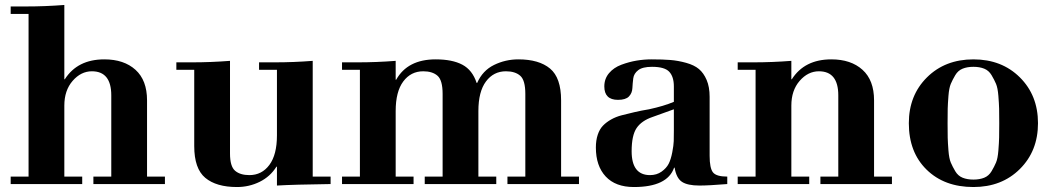

<svg xmlns="http://www.w3.org/2000/svg" viewBox="-20 -741 4244 773"><path d="M23 0V-30H95V-685H23V-715H85Q162 -715 239 -721V-422H241Q292 -502 400 -502Q479 -502 525.5 -460Q572 -418 572 -337V-30H644V0H356V-30H428V-357Q428 -454 350 -454Q306 -454 272.5 -415.5Q239 -377 239 -316V-30H311V0Z M1239 -496V-30H1311V0Q1162 2 1095 6V-70H1093Q1068 -30 1025.5 -9Q983 12 934 12Q851 12 806.5 -25Q762 -62 762 -153V-460H690V-490H752Q829 -490 906 -496V-123Q906 -71 926.5 -53.5Q947 -36 984 -36Q1034 -36 1064.5 -77Q1095 -118 1095 -196V-460H1023V-490H1085Q1163 -490 1239 -496Z M1357 0V-30H1429V-460H1357V-490H1419Q1496 -490 1573 -496V-420H1575Q1621 -502 1734 -502Q1801 -502 1841.5 -480.5Q1882 -459 1899 -407H1901Q1923 -457 1969 -479.5Q2015 -502 2067 -502Q2150 -502 2194.5 -465Q2239 -428 2239 -337V-30H2311V0H2023V-30H2095V-363Q2095 -418 2074.5 -436Q2054 -454 2017 -454Q1967 -454 1936.5 -413Q1906 -372 1906 -294V-30H1978V0H1690V-30H1762V-363Q1762 -418 1741.5 -436Q1721 -454 1684 -454Q1634 -454 1603.5 -413Q1573 -372 1573 -294V-30H1645V0Z M2837 -351V-114Q2837 -64 2850.5 -47Q2864 -30 2908 -30V0Q2834 6 2796 6Q2748 6 2725.5 -9Q2703 -24 2696 -66H2694Q2667 12 2532 12Q2458 12 2418.5 -30.5Q2379 -73 2379 -147Q2379 -176 2386.5 -198.5Q2394 -221 2407.5 -235Q2421 -249 2440.5 -260Q2460 -271 2483.5 -277Q2507 -283 2534.5 -289.5Q2562 -296 2593 -301Q2653 -314 2693 -331V-393Q2693 -432 2674.5 -452Q2656 -472 2605 -472Q2567 -472 2549.5 -458.5Q2532 -445 2529.5 -425.5Q2527 -406 2526 -386Q2525 -366 2512 -352.5Q2499 -339 2468 -339Q2413 -339 2413 -393Q2413 -424 2432 -446.5Q2451 -469 2482 -480.5Q2513 -492 2543 -497Q2573 -502 2603 -502Q2648 -502 2679 -499.5Q2710 -497 2742.5 -488Q2775 -479 2794 -463Q2813 -447 2825 -419Q2837 -391 2837 -351ZM2693 -215V-301L2607 -270Q2563 -255 2543 -225.5Q2523 -196 2523 -132Q2523 -36 2597 -36Q2624 -36 2643.5 -50Q2663 -64 2672 -81.5Q2681 -99 2686.5 -127.5Q2692 -156 2692.5 -173Q2693 -190 2693 -215Z M2950 0V-30H3022V-460H2950V-490H3012Q3089 -490 3166 -496V-422H3168Q3219 -502 3327 -502Q3406 -502 3452.5 -460Q3499 -418 3499 -337V-30H3571V0H3283V-30H3355V-357Q3355 -454 3277 -454Q3233 -454 3199.5 -415.5Q3166 -377 3166 -316V-30H3238V0Z M4002.5 -186.5Q4003 -206 4003 -245Q4003 -284 4002.5 -303.5Q4002 -323 3999.5 -355Q3997 -387 3990 -403.5Q3983 -420 3972 -438.5Q3961 -457 3942.5 -464.5Q3924 -472 3899 -472Q3874 -472 3855.5 -464.5Q3837 -457 3826 -438.5Q3815 -420 3808 -403.5Q3801 -387 3798.5 -355Q3796 -323 3795.5 -303.5Q3795 -284 3795 -245Q3795 -206 3795.5 -186.5Q3796 -167 3798.5 -135Q3801 -103 3808 -86.5Q3815 -70 3826 -51.5Q3837 -33 3855.5 -25.5Q3874 -18 3899 -18Q3924 -18 3942.5 -25.5Q3961 -33 3972 -51.5Q3983 -70 3990 -86.5Q3997 -103 3999.5 -135Q4002 -167 4002.5 -186.5ZM3899 12Q3782 12 3710.5 -58Q3639 -128 3639 -245Q3639 -357 3712 -429.5Q3785 -502 3899 -502Q4013 -502 4086 -429.5Q4159 -357 4159 -245Q4159 -133 4086 -60.5Q4013 12 3899 12Z"/></svg>

Font: Justus
Style: Bold
Weight: 700
Version: Version 001.001